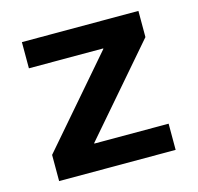

<svg xmlns="http://www.w3.org/2000/svg" viewBox="-82 -607 715 694"><g transform="rotate(-15 275.0 -260.0)"><path d="M57 -98 335 -420V-422H57V-520H493V-422L215 -100V-98H493V0H57Z"/></g></svg>

Font: Enso SemiBold
Style: Regular
Weight: 600
Designer: Coji Morishita
Foundry: UNDERFOREST DESIGN
Version: Version 1.000